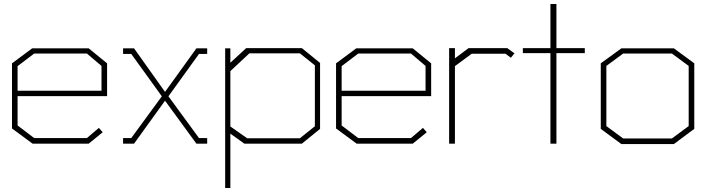

<svg xmlns="http://www.w3.org/2000/svg" viewBox="-20 -719 3535 961"><path d="M68 -238V-91L151 -28H415L475 -79L494 -57L424 0H143L40 -76V-402L141 -477H424L516 -402V-238ZM488 -389 415 -451H151L68 -388V-265H488Z M806 -215 651 0H596V-28H637L790 -237L637 -449H596V-477H651L806 -259L963 -477H1017V-449H976L823 -237L976 -28H1017V0H963Z M1491 0H1203L1133 -50V222H1107V-477H1133V-405L1212 -478H1491L1582 -404V-74ZM1556 -392 1481 -452H1228L1133 -363V-86L1217 -27H1481L1556 -87Z M1690 -238V-91L1773 -28H2037L2097 -79L2116 -57L2046 0H1765L1662 -76V-402L1763 -477H2046L2138 -402V-238ZM2110 -389 2037 -451H1773L1690 -388V-265H2110Z M2537 -430 2510 -450H2341L2257 -388V0H2228V-478H2257V-427L2325 -478H2519L2555 -452Z M2765 -453V0H2735V-453H2597V-478H2735V-699H2765V-478H2907V-453Z M3353 2H3090L2987 -74V-402L3090 -477H3353L3455 -402V-74ZM3427 -389 3343 -451H3099L3015 -389V-88L3099 -26H3343L3427 -88Z"/></svg>

Font: Turret Road ExtraLight
Style: Regular
Weight: 275
Designer: Noponies
Foundry: Noponies
Version: Version 1.001; ttfautohint (v1.8)